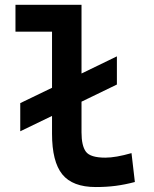

<svg xmlns="http://www.w3.org/2000/svg" viewBox="-20 -752 626 782"><path d="M62.5 -217.3V-332L191.9 -394.5V-623H43V-732.4H312V-452.6L456.1 -522.5V-407.7L312 -337.9V-212.4Q312 -158.7 329.8 -134.3Q347.7 -109.9 409.2 -109.9Q451.2 -109.9 515.6 -128.4L529.3 -10.7Q488.8 0 451.2 4.9Q413.6 9.8 370.1 9.8Q275.4 9.8 233.6 -42Q191.9 -93.8 191.9 -207.5V-279.8Z"/></svg>

Font: CaskaydiaCove NFP SemiBold
Style: Regular
Weight: 600
Designer: Aaron Bell
Foundry: Saja Typeworks
Version: Version 2111.001; VTT 6.35;Nerd Fonts 3.1.1